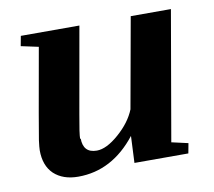

<svg xmlns="http://www.w3.org/2000/svg" viewBox="-60 -528 676 607"><g transform="rotate(-10 278.0 -224.5)"><path d="M171 -105 173 -107Q173 -60 217 -60Q248 -60 288 -95Q328 -130 344 -170L396 -460H525L453 -45L506 -33L500 -1H327L331 -87Q254 11 145 11Q96 11 67 -16Q39 -43 39 -92Q39 -101 42 -124Q45 -146 93 -415L37 -427L43 -459H231L182 -182Q171 -122 171 -105Z"/></g></svg>

Font: Libra Serif Modern
Style: Bold Italic
Weight: 700
Italic angle: -12°
Designer: Stefan Peev, Context Ltd
Foundry: Stefan Peev, Context Ltd
Version: Version 1.000